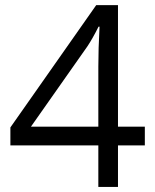

<svg xmlns="http://www.w3.org/2000/svg" viewBox="-20 -738 612 758"><path d="M551.8 -164.1H445.8V0H368.2V-164.1H21V-234.9L359.9 -717.8H445.8V-237.8H551.8ZM368.2 -237.8V-475.1Q368.2 -544.9 373 -632.8H369.1Q345.7 -585.9 325.2 -555.2L102.1 -237.8Z"/></svg>

Font: f06187749
Style: Regular
Weight: 400
Foundry: Ascender Corporation
Version: Version 1.10